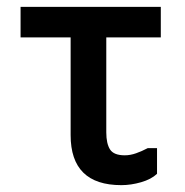

<svg xmlns="http://www.w3.org/2000/svg" viewBox="-20 -546 540 560"><path d="M438 -114V-39Q421 -23 391.5 -14.5Q362 -6 334 -6Q186 -6 186 -152V-437H40V-526H449V-437H290V-160Q290 -127 301 -110Q312 -93 344 -93Q360 -93 377 -99Q394 -105 411 -114Z"/></svg>

Font: D2Coding
Style: Bold
Weight: 700
Monospace: yes
Designer: Yong-Rak Park; Jeong-Hwan Yoon; Sang-Min Lee;
Foundry: NHN Corporation
Version: Version 1.3.2; Build 20180524